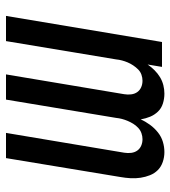

<svg xmlns="http://www.w3.org/2000/svg" viewBox="16 -576 568 640"><g transform="rotate(-90 300.0 -256.0)"><path d="M113 8Q96 8 80 2.5Q64 -3 53 -14Q42 -25 36 -40Q30 -55 27.5 -71.5Q25 -88 26 -105Q27 -122 30 -139L93 -520H177L111 -126Q109 -114 110.5 -102.5Q112 -91 118 -82.5Q124 -74 134 -69.5Q144 -65 156 -65Q166 -65 176 -68.5Q186 -72 194 -79.5Q202 -87 207.5 -96Q213 -105 217 -114.5Q221 -124 223.5 -133.5Q226 -143 227 -153L288 -520H372L306 -126Q304 -114 305.5 -102.5Q307 -91 313 -82.5Q319 -74 329 -69.5Q339 -65 351 -65Q361 -65 371 -68.5Q381 -72 388.5 -79.5Q396 -87 402 -96Q408 -105 412 -114.5Q416 -124 418.5 -133.5Q421 -143 422 -153L483 -520H567L480 0H397L405 -48Q397 -36 386 -25Q375 -14 362.5 -6.5Q350 1 336 4.5Q322 8 308 8Q291 8 275 3Q259 -2 248 -13.5Q237 -25 231 -39.5Q225 -54 222 -71Q215 -55 204 -40Q193 -25 178.5 -13.5Q164 -2 147 3Q130 8 113 8Z"/></g></svg>

Font: Iosevka SS04 Extended
Style: Italic
Weight: 400
Width: 7
Italic angle: -9°
Monospace: yes
Designer: Belleve Invis
Foundry: Belleve Invis
Version: Version 19.0.0; ttfautohint (v1.8.4)